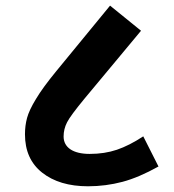

<svg xmlns="http://www.w3.org/2000/svg" viewBox="-20 -652 610 672"><path d="M177.2 -403.3C145.5 -364.7 121.6 -332 106 -305.7C89.8 -279.3 79.6 -257.3 74.7 -239.3C69.8 -221.2 67.4 -202.1 67.4 -182.1C67.4 -124 87.4 -79.6 127.4 -47.9C167.5 -16.1 221.2 0 288.1 0C329.6 0 370.1 -5.4 408.7 -15.6C447.3 -25.9 489.3 -43.9 534.7 -69.3L481.4 -174.8C448.7 -153.3 418 -137.7 389.2 -127.9C360.4 -118.2 328.6 -113.3 293.9 -113.3C235.8 -113.3 202.6 -135.7 202.6 -174.3C202.6 -191.4 206.5 -208 214.8 -224.1C223.1 -240.2 243.2 -267.1 274.9 -305.7L473.6 -544.4L365.2 -632.3Z"/></svg>

Font: Noto Reveo Sans
Style: Bold
Weight: 700
Designer: Monotype Design team
Foundry: Monotype Imaging Inc.
Version: Version 1.04